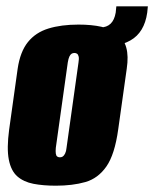

<svg xmlns="http://www.w3.org/2000/svg" viewBox="-20 -581 489 609"><path d="M157 8Q117 8 86 2Q55 -4 35 -21.5Q15 -39 8 -74.5Q1 -110 9 -170L36 -363Q44 -417 68.5 -447.5Q93 -478 133.5 -490.5Q174 -503 229 -503Q271 -503 302 -496Q333 -489 353 -473Q373 -457 380.5 -430Q388 -403 382 -363L355 -171Q344 -91 317.5 -53Q291 -15 250.5 -3.5Q210 8 157 8ZM170 -82Q175 -82 179 -84.5Q183 -87 186.5 -94Q190 -101 191 -112L229 -383Q231 -395 229.5 -401.5Q228 -408 224.5 -410.5Q221 -413 216 -413Q211 -413 207 -410.5Q203 -408 200 -401.5Q197 -395 195 -383L157 -112Q156 -101 157 -94Q158 -87 161.5 -84.5Q165 -82 170 -82ZM268 -428 277 -494H298Q339 -494 347 -541L349 -561H449L447 -541Q438 -478 394 -453Q350 -428 268 -428Z"/></svg>

Font: Alumni Sans Thin Black
Style: Italic
Weight: 900
Italic angle: -8°
Version: Version 1.016